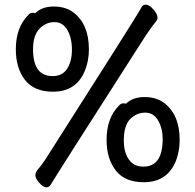

<svg xmlns="http://www.w3.org/2000/svg" viewBox="-20 -759 840 825"><path d="M596 -43Q679 -43 679 -162Q679 -207 659.5 -241Q640 -275 604 -275Q567 -275 539.5 -247.5Q512 -220 512 -155Q512 -90 547 -59Q565 -43 596 -43ZM598 24Q516 24 477 -27Q438 -78 438 -158Q438 -252 491 -305Q499 -315 510 -315Q519 -315 521 -313Q550 -342 601 -342Q651 -342 685 -317Q752 -266 752 -158Q752 -110 736 -68Q699 24 598 24ZM206 -432Q248 -432 268.5 -463.5Q289 -495 289 -546Q289 -596 269.5 -630Q250 -664 214 -664Q177 -664 149.5 -635.5Q122 -607 122 -547Q122 -432 206 -432ZM208 -365Q126 -365 87 -416Q48 -467 48 -547Q48 -641 101 -694Q109 -704 120 -704Q129 -704 131 -702Q160 -731 211 -731Q261 -731 295 -706Q362 -655 362 -547Q362 -499 346 -458Q309 -365 208 -365ZM179 46Q166 46 149 27Q132 8 132 -6Q132 -19 144.5 -33Q157 -47 175 -74Q575 -701 587 -726Q592 -739 606 -739Q617 -739 630 -728Q657 -703 657 -681Q657 -678 654 -672Q628 -639 608 -609Q222 -7 197 36Q191 46 179 46Z"/></svg>

Font: LXGW WenKai Lite
Style: Bold
Weight: 700
Designer: LXGW / Fontworks Inc.
Foundry: LXGW / Fontworks Inc.
Version: Version 1.330;April 28, 2024